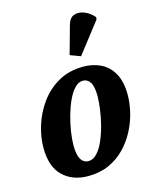

<svg xmlns="http://www.w3.org/2000/svg" viewBox="-123 -905 803 997"><g transform="rotate(-15 279.0 -406.0)"><path d="M227 10Q143 10 91 -40Q39 -90 39 -192Q39 -249 58 -310.5Q77 -372 115.5 -425.5Q154 -479 212 -512.5Q270 -546 348 -546Q399 -546 441 -525.5Q483 -505 508 -460.5Q533 -416 533 -345Q533 -301 521.5 -252.5Q510 -204 486 -157.5Q462 -111 425.5 -73Q389 -35 339.5 -12.5Q290 10 227 10ZM248 -65Q273 -65 294 -87.5Q315 -110 331 -146.5Q347 -183 358 -225.5Q369 -268 374.5 -309Q380 -350 380 -380Q380 -431 365.5 -453.5Q351 -476 327 -476Q303 -476 282.5 -454.5Q262 -433 246 -398.5Q230 -364 218 -322Q206 -280 199.5 -238.5Q193 -197 193 -163Q193 -112 207.5 -88.5Q222 -65 248 -65ZM351 -601 295 -622 337 -773Q347 -810 372.5 -818.5Q398 -827 427.5 -815Q457 -803 479 -777L478 -765Z"/></g></svg>

Font: Noto Serif Condensed ExtraBold
Style: Italic
Weight: 800
Width: 3
Italic angle: -12°
Designer: Monotype Design Team
Foundry: Monotype Imaging Inc.
Version: Version 2.014; ttfautohint (v1.8.4.7-5d5b)